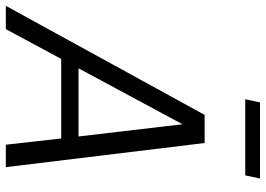

<svg xmlns="http://www.w3.org/2000/svg" viewBox="-186 -786 935 676"><g transform="rotate(90 282.0 -447.5)"><path d="M-36 0 348 -700H447L532 0H453L431 -195H151L46 0ZM184 -256H424L381 -622ZM293 -843 304 -895H572L561 -843Z"/></g></svg>

Font: Red Hat Mono
Style: Italic
Weight: 300
Italic angle: -12°
Monospace: yes
Designer: Pentagram, MCKL
Foundry: Pentagram, MCKL
Version: Version 1.023